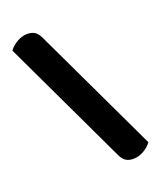

<svg xmlns="http://www.w3.org/2000/svg" viewBox="-185 -737 726 862"><g transform="rotate(-30 178.0 -305.5)"><path d="M337 25Q324 39 301.5 48.5Q279 58 259 58Q234 58 216.5 47.5Q199 37 191 10L14 -636Q28 -650 50 -659.5Q72 -669 93 -669Q117 -669 134.5 -658.5Q152 -648 160 -620Z"/></g></svg>

Font: Baloo Thambi 2
Style: Bold
Weight: 700
Designer: Aadarsh Rajan and Ek Type
Foundry: Ek Type
Version: Version 1.640;hotconv 1.0.111;makeotfexe 2.5.65597; ttfautoh